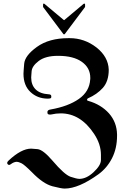

<svg xmlns="http://www.w3.org/2000/svg" viewBox="-20 -946 706 1082"><path d="M222.7 -920.4Q222.7 -924.3 225.1 -925.3Q225.6 -925.8 227.1 -925.8Q229 -925.8 230.5 -924.3L337.9 -834.5Q339.8 -832.5 341.3 -832.5Q342.8 -832.5 344.2 -834.5L451.2 -924.3Q453.6 -925.8 455.1 -925.8Q456.1 -925.8 456.5 -925.3Q459.5 -924.8 459.5 -920.4V-908.2Q459.5 -906.2 458.5 -905.3L345.2 -754.4Q343.3 -752.4 340.8 -752.4Q338.9 -752.4 336.9 -754.4L223.6 -905.3Q222.7 -906.2 222.7 -908.2ZM254.4 -414.6Q269 -414.1 269 -403.8Q269 -403.3 269 -401.6Q269 -399.9 268.6 -396.5Q268.1 -390.1 248.5 -390.1Q190.4 -390.6 151.4 -427.7Q112.3 -464.4 112.3 -530.3Q112.3 -535.2 113.3 -549.1Q114.3 -563 116.2 -586.4Q120.1 -632.8 188 -681.6Q256.3 -731 366.2 -731H366.7H367.2H369.1H369.6H370.1H370.6H371.1H372.1H372.6Q455.6 -731 523.4 -678.7Q590.3 -626 592.8 -553.2Q592.8 -488.3 559.6 -450.7Q525.9 -413.6 476.1 -392.1Q470.7 -389.2 470.7 -384.8Q470.7 -384.3 470.9 -381.6Q471.2 -378.9 478 -377.4Q549.3 -356.9 594.2 -307.1Q638.2 -257.3 639.6 -188.5V-187.5V-185.1V-184.6V-184.1V-183.1V-182.1V-181.6V-181.2Q639.6 -109.9 611.3 -54.4Q583 1 534.7 36.1Q422.9 116.7 344.2 116.7Q326.2 116.7 274.9 103.5Q222.7 89.4 160.2 24.9Q117.2 -18.1 101.1 -25.9Q83.5 -34.2 75.2 -34.2Q58.6 -34.2 40.5 -20.5Q35.2 -16.6 31.2 -16.6Q26.9 -16.6 23.7 -20.3Q20.5 -23.9 20.5 -27.3Q20.5 -34.2 29.3 -42Q100.6 -108.4 155.8 -108.4Q160.6 -108.4 191.9 -105.5Q223.1 -102.1 275.9 -40.5Q343.3 38.6 377.9 50.3Q412.6 62 427.2 62Q466.8 62 507.3 24.4Q548.3 -13.7 548.8 -43.5V-73.7Q548.8 -133.3 510.7 -190.9Q434.1 -307.1 322.3 -307.1Q295.4 -307.1 268.6 -300.8Q266.1 -300.3 262.7 -300.3Q249 -300.3 248 -307.1Q247.6 -310.5 247.3 -312.3Q247.1 -314 247.1 -314.5Q247.1 -326.7 265.6 -329.1Q365.2 -346.7 424.8 -388.7Q483.9 -430.2 488.3 -497.6Q488.8 -500 488.8 -502.4Q488.8 -504.9 488.8 -507.3Q488.8 -564 440.9 -597.7Q393.6 -631.3 308.6 -631.3H306.2H305.7H305.2H304.7H304.2Q235.4 -630.9 197.8 -602.1Q160.6 -573.7 158.2 -544.4Q157.2 -529.8 156.5 -521Q155.8 -512.2 155.8 -508.8Q155.8 -467.3 180.7 -442.4Q205.6 -417.5 254.4 -414.6Z"/></svg>

Font: UnifrakturMaguntia sl
Style: Regular
Weight: 400
Designer: j. 'mach' wust, based on a font by Peter Wiegel, original typeface by Carl Albert Fahrenwaldt 1901
Version: Version 2010-11-24